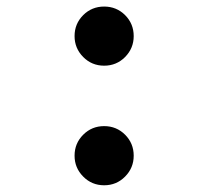

<svg xmlns="http://www.w3.org/2000/svg" viewBox="-20 -547 626 577"><path d="M293 9.8Q255.9 9.8 230 -16.4Q204.1 -42.5 204.1 -79.1Q204.1 -116.2 230 -142.1Q255.9 -168 293 -168Q330.1 -168 356 -142.1Q381.8 -116.2 381.8 -79.1Q381.8 -42.5 356 -16.4Q330.1 9.8 293 9.8ZM293 -349.6Q255.9 -349.6 230 -375.7Q204.1 -401.9 204.1 -438.5Q204.1 -475.6 230 -501.5Q255.9 -527.3 293 -527.3Q330.1 -527.3 356 -501.5Q381.8 -475.6 381.8 -438.5Q381.8 -401.9 356 -375.7Q330.1 -349.6 293 -349.6Z"/></svg>

Font: Cascadia Mono
Style: Bold
Weight: 700
Monospace: yes
Designer: Aaron Bell
Foundry: Saja Typeworks
Version: Version 2404.023; ttfautohint (v1.8.4)